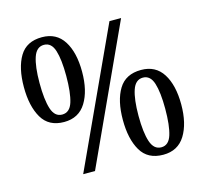

<svg xmlns="http://www.w3.org/2000/svg" viewBox="-105 -843 1039 972"><g transform="rotate(-15 414.0 -357.0)"><path d="M193 -280Q113 -280 77 -341.5Q41 -403 41 -503Q41 -604 77 -664Q113 -724 194 -724Q270 -724 308 -664Q346 -604 346 -503Q346 -403 308 -341.5Q270 -280 193 -280ZM217 0 546 -714H607L279 0ZM193 -319Q233 -319 248 -367Q263 -415 263 -503Q263 -589 248 -636.5Q233 -684 194 -684Q155 -684 139 -636.5Q123 -589 123 -503Q123 -415 138.5 -367Q154 -319 193 -319ZM635 10Q554 10 518 -51.5Q482 -113 482 -213Q482 -314 518.5 -374Q555 -434 636 -434Q712 -434 750 -374Q788 -314 788 -213Q788 -113 750 -51.5Q712 10 635 10ZM635 -29Q674 -29 689 -77Q704 -125 704 -213Q704 -299 689 -346.5Q674 -394 635 -394Q596 -394 580 -346.5Q564 -299 564 -213Q564 -125 580 -77Q596 -29 635 -29Z"/></g></svg>

Font: Noto Serif Myanmar SemiCondensed
Style: Regular
Weight: 400
Width: 4
Designer: Ben Mitchell and the Monotype Design Team
Foundry: Monotype Imaging Inc.
Version: Version 2.106; ttfautohint (v1.8.4.7-5d5b)